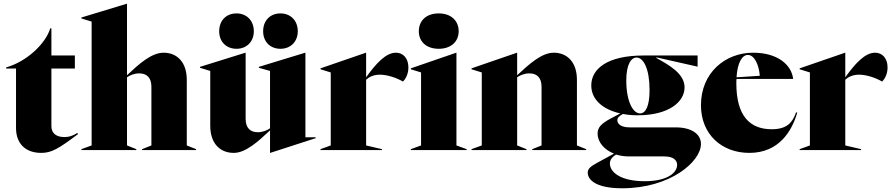

<svg xmlns="http://www.w3.org/2000/svg" viewBox="-20 -806 4786 1031"><path d="M201 15C256 15 293 -6 399 -86L395 -92C370 -76 350 -70 326 -70C281 -70 256 -91 256 -129V-438H382V-508H256V-654H250C225 -571 123 -475 13 -444V-438H66V-119C66 -34 118 15 201 15Z M417 0H712V-5L662 -25V-391C678 -402 701 -412 728 -412C768 -412 793 -389 793 -340V-25L743 -5V0H1033V-5L983 -25V-377C983 -474 929 -523 859 -523C793 -523 727 -463 662 -402V-786H661L417 -712V-707L472 -690V-25L417 -5Z M1235 15C1299 15 1365 -45 1430 -106V15H1431L1675 -64V-69H1620V-523H1619L1370 -447V-442L1430 -425V-117C1414 -106 1391 -96 1364 -96C1324 -96 1299 -119 1299 -168V-523H1298L1054 -447V-442L1109 -425V-131C1109 -34 1163 15 1235 15ZM1157 -638C1157 -582 1195 -544 1250 -544C1304 -544 1343 -582 1343 -638C1343 -696 1304 -734 1250 -734C1195 -734 1157 -696 1157 -638ZM1393 -638C1393 -582 1431 -544 1486 -544C1540 -544 1579 -582 1579 -638C1579 -696 1540 -734 1486 -734C1431 -734 1393 -696 1393 -638Z M1701 0H2031V-5L1946 -25V-378C1961 -392 1985 -405 2020 -405C2060 -405 2110 -388 2144 -368C2158 -382 2173 -408 2173 -444C2173 -493 2145 -523 2106 -523C2052 -523 2000 -466 1946 -391V-523H1945L1701 -439V-434L1756 -417V-25L1701 -5Z M2186 0H2486V-5L2431 -25V-523H2430L2186 -439V-434L2241 -417V-25L2186 -5ZM2229 -638C2229 -583 2269 -544 2336 -544C2402 -544 2443 -583 2443 -638C2443 -695 2402 -734 2336 -734C2269 -734 2229 -695 2229 -638Z M2512 0H2807V-5L2757 -25V-391C2773 -402 2796 -412 2823 -412C2863 -412 2888 -389 2888 -340V-25L2838 -5V0H3128V-5L3078 -25V-377C3078 -474 3024 -523 2954 -523C2888 -523 2822 -462 2757 -402V-523H2756L2512 -439V-434L2567 -417V-25L2512 -5Z M3321 205C3579 205 3744 62 3744 -33C3744 -87 3692 -122 3609 -122H3362C3314 -122 3295 -141 3295 -160C3295 -172 3302 -182 3325 -194C3350 -189 3377 -187 3405 -187C3570 -187 3656 -258 3656 -337C3656 -411 3572 -457 3504 -495L3505 -498L3726 -448V-508H3436C3242 -508 3155 -437 3155 -347C3155 -272 3216 -218 3311 -197L3264 -172C3206 -142 3189 -120 3189 -89C3189 -43 3224 -2 3277 19L3187 68C3150 88 3136 101 3136 121C3136 157 3175 205 3321 205ZM3255 72C3255 54 3264 39 3288 24C3309 30 3332 34 3356 34H3548C3595 34 3616 54 3616 79C3616 121 3565 167 3442 167C3313 167 3255 119 3255 72ZM3343 -374C3343 -464 3371 -497 3398 -497C3435 -497 3468 -438 3468 -322C3468 -236 3447 -197 3417 -197C3379 -197 3343 -261 3343 -374Z M4004 15C4164 15 4233 -104 4261 -201L4255 -203C4236 -149 4207 -112 4124 -112C4006 -112 3934 -184 3934 -359C3934 -367 3934 -375 3935 -382H4239C4231 -456 4158 -523 4024 -523C3875 -523 3744 -416 3744 -241C3744 -86 3854 15 4004 15ZM3935 -391C3940 -470 3965 -511 3996 -511C4030 -511 4055 -461 4060 -399Z M4274 0H4604V-5L4519 -25V-378C4534 -392 4558 -405 4593 -405C4633 -405 4683 -388 4717 -368C4731 -382 4746 -408 4746 -444C4746 -493 4718 -523 4679 -523C4625 -523 4573 -466 4519 -391V-523H4518L4274 -439V-434L4329 -417V-25L4274 -5Z"/></svg>

Font: Nyght Serif Dark
Style: Regular
Weight: 800
Designer: Maksym Kobuzan
Version: Version 0.410;Glyphs 3.1.2 (3151)